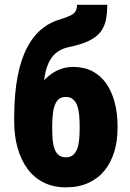

<svg xmlns="http://www.w3.org/2000/svg" viewBox="-20 -782 550 812"><path d="M305.7 -761.7H433.6Q433.6 -726.6 428 -698.5Q422.4 -670.4 406 -648.2Q389.6 -626 356.4 -609.6Q323.2 -593.3 267.1 -582Q234.9 -574.2 213.6 -555.2Q192.4 -536.1 180.4 -503.7Q168.5 -471.2 164.3 -423.3Q160.2 -375.5 162.1 -310.1V-296.9L40 -274.4V-287.6Q40.5 -385.7 54.4 -458.3Q68.4 -530.8 94.5 -580.6Q120.6 -630.4 157.5 -660.2Q194.3 -689.9 240.7 -702.1Q265.6 -710 279.8 -717.3Q293.9 -724.6 299.8 -734.9Q305.7 -745.1 305.7 -761.7ZM289.6 -499Q335.9 -499 371.1 -480.5Q406.2 -461.9 429.7 -428.2Q453.1 -394.5 465.1 -348.9Q477.1 -303.2 477.1 -249.5V-239.3Q477.1 -185.5 463.1 -139.9Q449.2 -94.2 421.9 -60.5Q394.5 -26.9 353.5 -8.3Q312.5 10.3 258.8 10.3Q205.1 10.3 164.1 -10.5Q123 -31.2 95.7 -68.8Q68.4 -106.4 54.2 -157.2Q40 -208 40 -268.6V-278.8Q39.6 -285.6 48.6 -291.7Q57.6 -297.9 69.3 -307.4Q81.1 -316.9 90.3 -333.5Q122.1 -392.6 153.6 -429Q185.1 -465.3 218.3 -482.2Q251.5 -499 289.6 -499ZM258.3 -372.1Q233.9 -372.1 221.4 -355.2Q209 -338.4 204.8 -310.5Q200.7 -282.7 200.7 -249.5V-239.3Q200.7 -213.4 202.6 -191.2Q204.6 -168.9 210.7 -152.1Q216.8 -135.3 228.5 -126Q240.2 -116.7 258.8 -116.7Q276.9 -116.7 288.3 -126Q299.8 -135.3 306.2 -152.1Q312.5 -168.9 314.7 -191.2Q316.9 -213.4 316.9 -239.3V-249.5Q316.9 -274.4 314.7 -296.6Q312.5 -318.8 306.4 -335.7Q300.3 -352.5 288.6 -362.3Q276.9 -372.1 258.3 -372.1Z"/></svg>

Font: Roboto Condensed Black
Style: Regular
Weight: 900
Designer: Christian Robertson
Foundry: Google
Version: Version 3.008; 2023